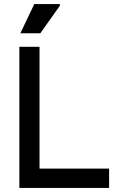

<svg xmlns="http://www.w3.org/2000/svg" viewBox="-20 -932 579 952"><path d="M76 0V-700H176V0ZM127 0V-96H521V0ZM81 -767 150 -912H277V-904L180 -767Z"/></svg>

Font: Fustat SemiBold
Style: Regular
Weight: 600
Designer: Mohamed Gaber, Khaled Hosny, Laura Garcia Mut
Foundry: Kief Type Foundry, Alif Type Foundry, Hard Type Foundry
Version: Version 1.007